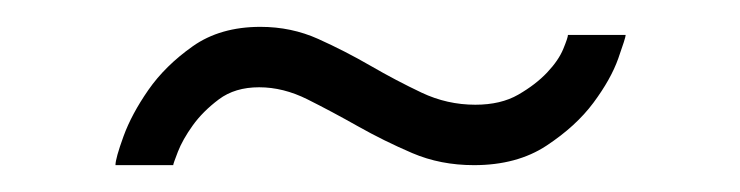

<svg xmlns="http://www.w3.org/2000/svg" viewBox="-20 -364 551 143"><path d="M66 -241Q66 -246 72 -262.5Q78 -279 90.5 -297Q103 -315 123.5 -329.5Q144 -344 174 -344Q197 -344 217 -335Q237 -326 256 -315Q275 -304 294 -295Q313 -286 334 -286Q353 -286 366 -293.5Q379 -301 387.5 -310Q396 -319 399.5 -327.5Q403 -336 403 -338H446Q446 -336 440.5 -320.5Q435 -305 422 -287.5Q409 -270 387 -255.5Q365 -241 333 -241Q308 -241 287 -250Q266 -259 246.5 -270Q227 -281 209 -290Q191 -299 173 -299Q155 -299 143 -290Q131 -281 123.5 -270.5Q116 -260 112.5 -251Q109 -242 109 -241H66Z"/></svg>

Font: Boldmen
Style: Regular
Weight: 400
Designer: Matt McInerney, Pablo Impallari, Rodrigo Fuenzalida
Foundry: LIVING CONCEPT
Version: Version 1.000